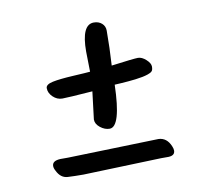

<svg xmlns="http://www.w3.org/2000/svg" viewBox="-54 -537 542 506"><g transform="rotate(-10 217.5 -284.0)"><path d="M183 -227 192 -301Q125 -296 111 -296Q97 -296 86 -306.5Q75 -317 75 -330Q75 -340 94 -344Q113 -348 149.5 -350Q186 -352 195 -353L194 -407Q194 -479 227 -479Q240 -479 248.5 -471.5Q257 -464 257 -452Q257 -406 254 -359Q315 -367 325.5 -367Q336 -367 347 -357Q358 -347 358 -338Q358 -329 354.5 -325.5Q351 -322 343.5 -319.5Q336 -317 328.5 -315.5Q321 -314 309.5 -312.5Q298 -311 290 -310.5Q282 -310 270 -309Q258 -308 253 -308Q250 -196 220 -196Q207 -196 195 -205.5Q183 -215 183 -227ZM98 -140 342 -147Q364 -146 374 -122Q377 -115 377 -110Q377 -95 355 -96Q348 -96 340 -96L131 -89Q108 -89 89 -90Q70 -91 60 -112Q56 -119 56 -125Q56 -139 78 -140Q87 -140 98 -140Z"/></g></svg>

Font: Handlee
Style: Regular
Weight: 400
Designer: Joe Prince
Foundry: Joe Prince
Version: Version 1.001